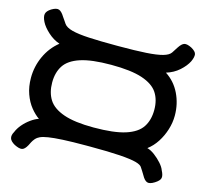

<svg xmlns="http://www.w3.org/2000/svg" viewBox="-104 -834 1035 964"><g transform="rotate(15 413.0 -352.0)"><path d="M49 0Q26 -13 22 -28Q18 -43 29 -62Q37 -82 53.5 -101.5Q70 -121 91.5 -136.5Q113 -152 132 -158Q110 -173 88.5 -199.5Q67 -226 53.5 -263.5Q40 -301 40 -347Q40 -406 64.5 -459.5Q89 -513 134 -549Q101 -560 73 -585.5Q45 -611 33 -635Q21 -659 24 -674.5Q27 -690 49 -704Q74 -719 88 -713.5Q102 -708 116 -685Q122 -676 127.5 -668.5Q133 -661 138 -653Q149 -637 181 -628.5Q213 -620 270 -617Q327 -614 411 -614H424Q511 -614 566.5 -617.5Q622 -621 652 -629.5Q682 -638 692 -653Q697 -661 702 -668.5Q707 -676 712 -684Q727 -707 740.5 -710.5Q754 -714 778 -702Q803 -688 805 -673.5Q807 -659 796 -635Q783 -609 755 -584Q727 -559 688 -547Q736 -516 761.5 -463.5Q787 -411 787 -350Q787 -313 775.5 -276.5Q764 -240 744 -209Q724 -178 696 -157Q715 -152 735.5 -136.5Q756 -121 772.5 -102.5Q789 -84 795 -67Q807 -44 804 -30Q801 -16 777 -1Q753 14 739 9Q725 4 712 -20Q706 -30 701 -38Q696 -46 690 -55Q684 -67 657 -74.5Q630 -82 572.5 -86Q515 -90 417 -90H397Q323 -90 275.5 -87.5Q228 -85 200.5 -80.5Q173 -76 159.5 -69.5Q146 -63 139 -55Q129 -43 124.5 -34Q120 -25 116 -17Q103 7 89 10Q75 13 49 0ZM408 -187Q514 -187 573 -206Q632 -225 656 -261.5Q680 -298 680 -351Q680 -403 656.5 -439Q633 -475 575 -494.5Q517 -514 413 -514Q311 -514 253.5 -495Q196 -476 172.5 -440Q149 -404 149 -352Q149 -300 172 -263.5Q195 -227 252 -207Q309 -187 408 -187Z"/></g></svg>

Font: Fredoka Expanded Medium
Style: Regular
Weight: 500
Width: 7
Designer: Ben Nathan
Foundry: Milena B. Brandão, Ben Nathan
Version: Version 2.001